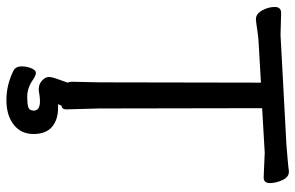

<svg xmlns="http://www.w3.org/2000/svg" viewBox="-186 -570 948 617"><g transform="rotate(90 288.5 -262.0)"><path d="M246.1 -5.9Q243.2 -9.8 243.2 -18.1L245.1 -106.9L246.1 -626L126 -619.1Q102.1 -618.2 78.6 -614.5Q55.2 -610.8 43 -609.9H42Q24.9 -609.9 13.9 -629.9Q2.9 -649.9 2.9 -670.4Q2.9 -690.9 22 -690.9L92.8 -689L446.8 -708Q468.8 -710 492.9 -711.9Q517.1 -713.9 529.8 -715.8H533.2Q549.3 -715.8 559.1 -695.3Q568.8 -674.8 568.8 -654.8Q568.8 -634.8 550.8 -634.8L471.2 -638.2L328.1 -629.9L329.1 -106L332 0Q332 13.2 319.8 15.1L315.9 24.9Q311 25.9 316.4 25.9Q321.8 25.9 327.1 25.9Q365.2 25.9 388.2 45.4Q411.1 64.9 411.1 105Q411.1 145 381.1 168.5Q351.1 191.9 302 191.9Q252.9 191.9 207 168.9Q193.8 161.1 193.8 143.6Q193.8 126 200 111.6Q206.1 97.2 214.6 97.2Q223.1 97.2 235.8 106Q262.7 125 290.8 125Q318.8 125 327.4 120.6Q335.9 116.2 335.9 104Q335.9 84 305.2 84Q292 84 272 87.9H266.1Q251 87.9 239.5 77.4Q228 66.9 228 56.4Q228 45.9 233.4 31Q238.8 16.1 245.1 -2Z"/></g></svg>

Font: LXGW WenKai Screen R
Style: Regular
Weight: 400
Designer: Fontworks Inc.
Version: Version 1.235;May 31, 2022